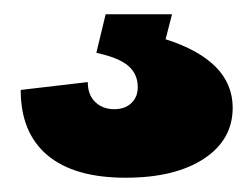

<svg xmlns="http://www.w3.org/2000/svg" viewBox="-20 -20 346 269"><path d="M156 229Q84 229 46.5 197.5Q9 166 9 106L103 95Q103 113 113.5 123Q124 133 140 133Q155 133 164 124.5Q173 116 173 102Q173 84 160 72.5Q147 61 115 54L128 0H221L212 35Q259 50 282.5 74Q306 98 306 131Q306 176 265.5 202.5Q225 229 156 229Z"/></svg>

Font: Pathway Extreme 28pt Black
Style: Regular
Weight: 900
Designer: Eduardo Rodriguez Tunni
Foundry: Eduardo Rodriguez Tunni
Version: Version 1.001;gftools[0.9.26]